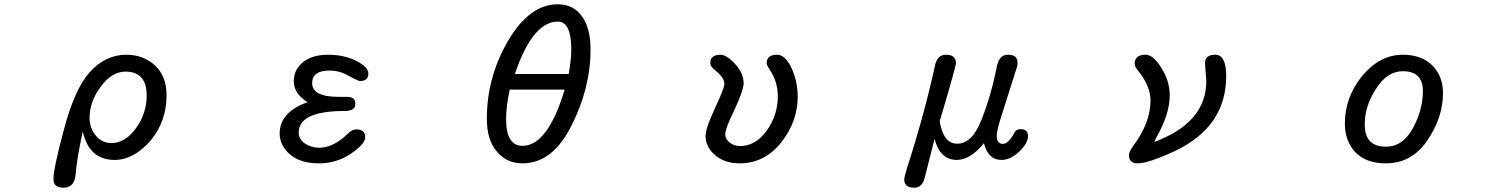

<svg xmlns="http://www.w3.org/2000/svg" viewBox="-20 -743 7040 898"><path d="M230 95Q230 44 280 -141Q329 -326 400 -406Q474 -487 571 -487Q650 -487 705 -437Q759 -386 759 -298Q759 -175 684 -85Q605 5 516 5Q397 5 367 -128Q339 2 334 69Q330 135 277 135Q230 135 230 95ZM429 -108Q457 -74 502 -74Q566 -74 617 -145Q666 -213 666 -296Q666 -408 567 -408Q502 -408 451 -337Q399 -269 399 -191Q399 -143 429 -108Z M1336 -21Q1288 -63 1288 -119Q1288 -215 1410 -262L1419 -265Q1354 -304 1354 -364Q1354 -417 1398 -453Q1441 -487 1515 -487Q1615 -487 1682 -436Q1703 -417 1703 -400Q1703 -364 1664 -364Q1655 -364 1611 -388Q1570 -413 1521 -413Q1440 -413 1440 -354Q1440 -290 1565 -290H1605Q1642 -290 1642 -257Q1642 -224 1593 -224Q1377 -224 1377 -123Q1377 -92 1406 -72Q1437 -52 1472 -52Q1538 -52 1605 -116Q1627 -138 1646 -138Q1688 -138 1688 -100Q1688 -70 1621 -24Q1554 21 1472 21Q1384 21 1336 -21Z M2304 -34Q2257 -87 2257 -189Q2257 -381 2356 -552Q2457 -723 2588 -723Q2661 -723 2701 -668Q2742 -612 2742 -513Q2742 -330 2652 -154Q2564 21 2424 21Q2350 21 2304 -34ZM2424 -61Q2542 -61 2621 -324H2364Q2347 -245 2347 -187Q2347 -61 2424 -61ZM2640 -397Q2652 -468 2652 -510Q2652 -642 2589 -642Q2471 -642 2388 -397Z M3324 -18Q3280 -56 3280 -107Q3280 -143 3324 -237Q3368 -331 3368 -350Q3368 -380 3325 -414Q3302 -432 3302 -448Q3302 -487 3350 -487Q3378 -487 3418 -444Q3458 -400 3458 -354Q3458 -322 3415 -229Q3372 -142 3372 -114Q3372 -93 3393 -76Q3413 -60 3442 -60Q3514 -60 3566 -132Q3618 -205 3618 -293Q3618 -361 3579 -419Q3566 -438 3566 -448Q3566 -487 3615 -487Q3652 -487 3682 -425Q3711 -361 3711 -291Q3711 -175 3634 -77Q3556 21 3439 21Q3369 21 3324 -18Z M4209 94Q4209 88 4223 40Q4303 -207 4352 -432Q4362 -487 4404 -487Q4451 -487 4451 -448Q4451 -431 4375 -176Q4392 -71 4457 -71Q4527 -71 4571 -184Q4616 -298 4642 -431Q4653 -487 4693 -487Q4717 -487 4728 -478Q4739 -469 4739 -449Q4739 -433 4732 -416L4661 -192Q4642 -132 4642 -108Q4642 -70 4671 -70Q4696 -70 4724 -121Q4732 -139 4753 -139Q4788 -139 4788 -107Q4788 -72 4746 -33Q4706 5 4663 5Q4602 5 4582 -73Q4518 5 4455 5Q4377 5 4351 -93L4305 88Q4294 135 4255 135Q4209 135 4209 94Z M5260 -19Q5260 -31 5279 -59Q5361 -168 5361 -273Q5361 -342 5300 -416Q5287 -432 5287 -445Q5287 -487 5338 -487Q5374 -487 5412 -425Q5451 -364 5451 -296Q5451 -211 5389 -101L5378 -79Q5622 -169 5622 -364L5617 -432L5616 -448Q5616 -487 5664 -487Q5715 -487 5715 -387Q5715 -151 5476 -37Q5351 21 5300 21Q5260 21 5260 -19Z M6318 -32Q6270 -85 6270 -165Q6270 -288 6351 -388Q6434 -487 6541 -487Q6628 -487 6678 -438Q6729 -387 6729 -308Q6729 -195 6657 -88Q6584 21 6462 21Q6369 21 6318 -32ZM6462 -57Q6541 -57 6588 -143Q6635 -229 6635 -317Q6635 -410 6541 -410Q6468 -410 6416 -328Q6363 -248 6363 -160Q6363 -57 6462 -57Z"/></svg>

Font: 寒蝉全圆体
Style: Regular
Weight: 400
Designer: Warren2060
      Designed by Motoya company      

      [Varela Round]
      Joe Prince(Latin component); Avraham Cornf
Foundry: ChillType
Version: Version 3.200